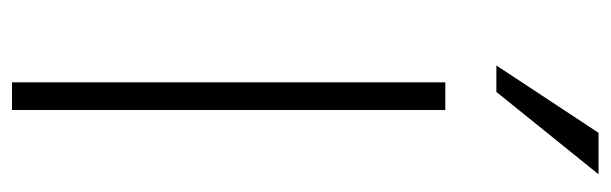

<svg xmlns="http://www.w3.org/2000/svg" viewBox="-360 -632 993 312"><g transform="rotate(90 136.0 -476.5)"><path d="M114.3 0V-704.1H159.2V0ZM86.9 -787.1 196.3 -953.1H263.7L129.9 -787.1Z"/></g></svg>

Font: Gothic A1 ExtraLight
Style: Regular
Weight: 275
Designer: HanYang I&C Co.,Ltd.
Foundry: HanYang I&C Co.,Ltd.
Version: Version 2.50